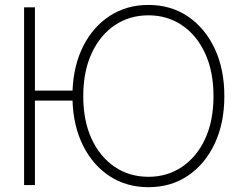

<svg xmlns="http://www.w3.org/2000/svg" viewBox="-20 -757 980 786"><path d="M123 -727.1V-386.2H276.9Q281.2 -490.7 321.5 -569.6Q361.8 -648.4 430.4 -692.6Q499 -736.8 587.9 -736.8Q679.7 -736.8 749.5 -689.5Q819.3 -642.1 858.9 -558.1Q898.4 -474.1 898.4 -363.3Q898.4 -252.9 858.9 -168.9Q819.3 -85 749.5 -37.8Q679.7 9.3 587.9 9.3Q498 9.3 429.2 -35.6Q360.4 -80.6 320.3 -160.4Q280.3 -240.2 276.9 -345.2H123V0.5H78.6V-727.1ZM587.9 -33.2Q664.6 -33.2 724.9 -73.7Q785.2 -114.3 819.6 -188.2Q854 -262.2 854 -363.3Q854 -464.4 819.6 -538.8Q785.2 -613.3 724.9 -653.8Q664.6 -694.3 587.9 -694.3Q510.7 -694.3 450.4 -654.1Q390.1 -613.8 355.5 -539.3Q320.8 -464.8 320.8 -363.3Q320.8 -262.7 355 -188.7Q389.2 -114.7 449.5 -74Q509.8 -33.2 587.9 -33.2Z"/></svg>

Font: Inter Display ExtraLight
Style: Regular
Weight: 200
Designer: Rasmus Andersson
Foundry: rsms
Version: Version 4.000;git-a52131595